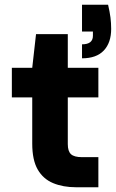

<svg xmlns="http://www.w3.org/2000/svg" viewBox="-20 -790 489 810"><path d="M301 0Q246 0 204 -17.5Q162 -35 139 -75Q116 -115 116 -184V-379H30V-504H116L132 -646H266V-504H395V-379H266V-182Q266 -152 279.5 -139.5Q293 -127 326 -127H395V0ZM326 -544V-603Q372 -603 372 -639V-657H326V-770H436Q443 -740 446 -716.5Q449 -693 449 -668Q449 -610 418 -577Q387 -544 326 -544Z"/></svg>

Font: DM Sans Black
Style: Regular
Weight: 900
Designer: Colophon Foundry, Jonny Pinhorn
Foundry: Colophon Foundry
Version: Version 4.004; ttfautohint (v1.8.4.7-5d5b)